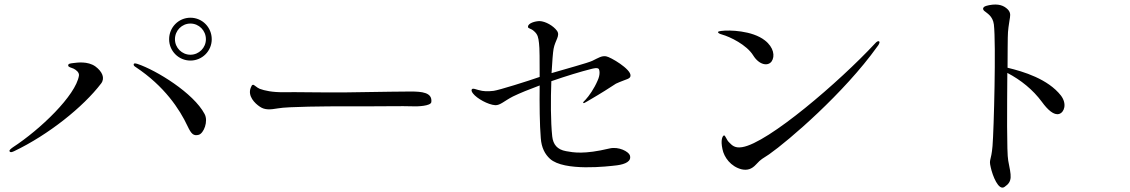

<svg xmlns="http://www.w3.org/2000/svg" viewBox="-20 -804 5040 856"><path d="M431 -432C449 -456 436 -485 405 -508C371 -532 324 -525 308 -523C291 -521 284 -520 284 -512C284 -505 296 -503 308 -498C318 -493 334 -482 332 -467C318 -379 160 -227 37 -147C29 -141 19 -134 23 -129C26 -123 34 -126 43 -130C196 -203 351 -327 431 -432ZM866 -203C888 -209 910 -263 892 -296C843 -389 677 -491 593 -519C583 -522 577 -523 576 -517C575 -512 580 -508 585 -505C713 -420 781 -317 816 -242C833 -206 843 -197 866 -203ZM829 -725C776 -725 734 -682 734 -629C734 -577 776 -534 829 -534C882 -534 924 -577 924 -629C924 -682 882 -725 829 -725ZM829 -560C791 -560 760 -591 760 -629C760 -668 791 -699 829 -699C867 -699 898 -668 898 -629C898 -591 867 -560 829 -560Z M1108 -426C1113 -427 1125 -413 1138 -408C1159 -400 1196 -392 1245 -393C1294 -394 1440 -391 1515 -392C1726 -395 1760 -396 1810 -396C1861 -396 1908 -392 1903 -349C1901 -331 1840 -329 1822 -330C1786 -332 1650 -329 1511 -330C1446 -330 1261 -329 1220 -321C1185 -315 1161 -313 1139 -328C1116 -343 1083 -376 1098 -413C1101 -420 1103 -426 1108 -426Z M2188 -335C2210 -334 2228 -354 2267 -374C2298 -389 2340 -406 2386 -423C2385 -339 2386 -247 2391 -188C2394 -145 2410 -116 2432 -96C2495 -39 2690 -62 2731 -67C2768 -72 2797 -85 2788 -112C2782 -128 2739 -152 2697 -142C2584 -115 2537 -124 2504 -130C2464 -137 2446 -160 2442 -196C2435 -262 2435 -360 2438 -442C2504 -465 2570 -485 2614 -496C2626 -499 2644 -504 2650 -496C2652 -492 2658 -474 2644 -444C2629 -409 2606 -376 2591 -360C2582 -351 2579 -348 2580 -346C2582 -342 2586 -345 2598 -352C2620 -365 2665 -391 2709 -420C2726 -432 2726 -431 2742 -438C2772 -451 2791 -452 2791 -467C2793 -496 2702 -550 2682 -553C2662 -556 2648 -546 2621 -533C2600 -523 2506 -498 2439 -478C2442 -529 2445 -570 2448 -586C2455 -625 2479 -645 2463 -667C2447 -689 2412 -709 2386 -710C2367 -710 2334 -701 2334 -685C2333 -676 2346 -679 2361 -665C2378 -650 2380 -637 2383 -612C2386 -592 2386 -532 2386 -461C2335 -443 2204 -402 2181 -399C2154 -396 2136 -396 2112 -403C2101 -406 2089 -411 2085 -407C2080 -403 2082 -396 2089 -387C2106 -365 2156 -337 2188 -335Z M3881 -610C3723 -440 3404 -166 3289 -148C3255 -142 3242 -158 3232 -168C3218 -180 3214 -203 3207 -200C3201 -197 3192 -180 3201 -139C3208 -103 3238 -61 3287 -49C3311 -44 3331 -49 3351 -71C3375 -97 3378 -95 3409 -116C3496 -177 3743 -389 3891 -596C3896 -602 3904 -614 3900 -619C3895 -623 3888 -618 3881 -610ZM3181 -661C3181 -657 3188 -653 3199 -650C3235 -640 3309 -604 3338 -557C3364 -515 3403 -507 3420 -530C3436 -553 3430 -593 3390 -624C3334 -668 3231 -671 3195 -666C3188 -665 3182 -664 3181 -661Z M4472 -502C4472 -571 4473 -625 4473 -636C4473 -671 4479 -700 4481 -715C4483 -729 4489 -746 4473 -762C4456 -779 4432 -789 4390 -781C4372 -777 4366 -775 4363 -767C4362 -761 4367 -756 4370 -754C4380 -745 4406 -733 4411 -695C4421 -611 4411 -224 4405 -153C4399 -83 4388 -96 4397 -58C4405 -21 4432 49 4459 29C4496 4 4488 -20 4475 -88C4468 -123 4470 -329 4471 -479C4532 -447 4585 -404 4625 -350C4651 -314 4679 -289 4702 -296C4725 -303 4738 -341 4710 -378C4652 -452 4543 -485 4472 -502Z"/></svg>

Font: Shippori Mincho
Style: Regular
Weight: 400
Designer: Bonji Tadano  Ryoko NISHIZUKA  (kana & ideographs); Frank Grießhammer (Latin, Greek & Cyrillic); Wenlong ZHANG  (bopomof
Foundry: Adobe Systems Incorporated
Version: Version 1.003;PS 1.001;hotconv 16.6.54;makeotf.lib2.5.65590